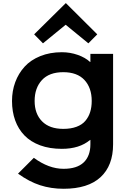

<svg xmlns="http://www.w3.org/2000/svg" viewBox="-20 -967 818 1202"><path d="M554.2 -335Q554.2 -417 508.8 -466.1Q463.4 -515.1 376 -515.1Q288.1 -515.1 242.4 -465.6Q196.8 -416 196.8 -335Q196.8 -254.4 243.4 -207.3Q290 -160.2 376 -160.2Q423.3 -160.2 458.5 -173.1Q493.7 -186 514.2 -210.2Q534.7 -234.4 544.4 -265.4Q554.2 -296.4 554.2 -335ZM545.9 -629.9H688V-64Q688 69.8 609.4 142.3Q530.8 214.8 377.9 214.8Q299.3 214.8 231 192.6Q162.6 170.4 92.8 120.1L191.9 21Q285.2 89.8 377.9 89.8Q461.9 89.8 503.9 49.8Q545.9 9.8 545.9 -64V-90.8H543.9Q477.5 -35.2 367.2 -35.2Q291 -35.2 231.4 -57.1Q171.9 -79.1 133.3 -118.9Q94.7 -158.7 75 -213.4Q55.2 -268.1 55.2 -335Q55.2 -397.5 75.4 -452.4Q95.7 -507.3 133.8 -549.3Q171.9 -591.3 232.2 -615.7Q292.5 -640.1 367.2 -640.1Q418.9 -640.1 466.3 -623.5Q513.7 -606.9 543.9 -579.1H545.9ZM393.1 -946.8 588.9 -752 533.2 -695.8 391.1 -812 249 -695.8 193.8 -752 391.1 -946.8Z"/></svg>

Font: Sinkin Sans 600 SemiBold
Style: Regular
Weight: 600
Designer: Keith Bates
Foundry: K-Type
Version: Sinkin Sans (version 1.0)  by Keith Bates   •   © 2014   www